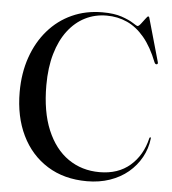

<svg xmlns="http://www.w3.org/2000/svg" viewBox="-52 -761 738 824"><g transform="rotate(5 317.0 -349.0)"><path d="M610 -191.5Q605 -147.5 584.2 -110Q563.5 -72.5 529.8 -44.2Q496 -16 451 -0.5Q406 15 352.5 15Q254 15 182 -30Q110 -75 71 -155.2Q32 -235.5 32 -341.5Q32 -423.5 55.8 -491.5Q79.5 -559.5 122.8 -609.2Q166 -659 225.5 -686Q285 -713 356.5 -713Q407 -713 439.8 -701.8Q472.5 -690.5 490 -679Q507.5 -667.5 511 -667.5Q516.5 -667.5 525.2 -678.8Q534 -690 542.2 -701.2Q550.5 -712.5 553 -712.5Q555 -712.5 556.5 -711.2Q558 -710 559 -705.5L611.5 -520.5Q612.5 -517 611.8 -514.5Q611 -512 607.5 -511Q604.5 -510.5 602 -512.2Q599.5 -514 597.5 -518.5Q572 -583.5 538.5 -623.5Q505 -663.5 464.2 -682Q423.5 -700.5 376 -700.5Q325.5 -700.5 283.2 -679.2Q241 -658 209.5 -616.8Q178 -575.5 160.8 -516.2Q143.5 -457 143.5 -380.5Q143.5 -266.5 176.5 -188Q209.5 -109.5 268 -69Q326.5 -28.5 403 -28.5Q483 -28.5 534.5 -73Q586 -117.5 603.5 -192Q604.5 -194.5 605.2 -195.5Q606 -196.5 607.5 -196.5Q609 -196.5 609.8 -195Q610.5 -193.5 610 -191.5Z"/></g></svg>

Font: Fraunces 96pt
Style: Regular
Weight: 400
Version: Version 1.000;[b76b70a41]